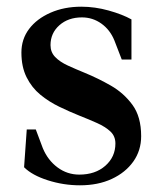

<svg xmlns="http://www.w3.org/2000/svg" viewBox="-20 -537 485 574"><path d="M219 17Q170 17 123 2Q76 -13 52 -37L60 -150H87L108 -94Q123 -58 152 -36.5Q181 -15 217 -15Q265 -15 295 -41.5Q325 -68 325 -108Q325 -130 310 -144Q295 -158 270.5 -169Q246 -180 218 -191Q188 -203 157 -218Q126 -233 100.5 -254Q75 -275 59.5 -306Q44 -337 44 -380Q44 -420 67 -450.5Q90 -481 131 -499Q172 -517 223 -517Q264 -517 305 -505.5Q346 -494 373 -479V-359H344L322 -416Q309 -448 283 -466.5Q257 -485 225 -485Q184 -485 157.5 -461.5Q131 -438 131 -402Q131 -381 145 -366.5Q159 -352 183 -341Q207 -330 234 -319Q273 -303 311.5 -281Q350 -259 376 -223.5Q402 -188 402 -130Q402 -87 378.5 -54Q355 -21 314 -2Q273 17 219 17Z"/></svg>

Font: Wittgenstein Medium
Style: Regular
Weight: 500
Designer: Jörg Drees
Foundry: Jörg Drees
Version: Version 1.500